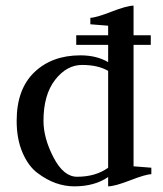

<svg xmlns="http://www.w3.org/2000/svg" viewBox="-20 -650 577 680"><path d="M363 -399Q327 -420 271 -420Q216 -420 175 -367Q134 -314 134 -222Q134 -161 169.5 -92.5Q205 -24 253 -24Q319 -24 363 -56ZM453 -491V-61L516 -56V-33Q497 -33 441.5 -11.5Q386 10 363 10V-23Q315 10 243 10Q210 10 177.5 -1.5Q145 -13 112.5 -37.5Q80 -62 59.5 -110Q39 -158 39 -222Q39 -334 101.5 -394Q164 -454 265 -454Q322 -454 363 -430V-491H250V-525H363V-559L300 -564V-587Q319 -587 374.5 -608.5Q430 -630 453 -630V-525H514V-491Z"/></svg>

Font: Judson
Style: Regular
Weight: 400
Version: Version 20110429